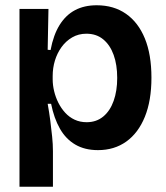

<svg xmlns="http://www.w3.org/2000/svg" viewBox="-20 -556 629 729"><path d="M54 153V-289V-522H164L161 -367L172 -366Q183 -424 206.5 -461.5Q230 -499 265 -517.5Q300 -536 347 -536Q412 -536 458.5 -503.5Q505 -471 530 -410Q555 -349 555 -261Q555 -174 530 -112.5Q505 -51 459.5 -18.5Q414 14 352 14Q302 14 266 -7Q230 -28 207.5 -67.5Q185 -107 174 -162H161Q167 -129 171 -97.5Q175 -66 178 -37Q181 -8 181 18V153ZM309 -92Q346 -92 372 -113.5Q398 -135 411.5 -173Q425 -211 425 -260Q425 -310 411.5 -347.5Q398 -385 372 -406.5Q346 -428 308 -428Q278 -428 254 -414Q230 -400 213.5 -377Q197 -354 188.5 -326Q180 -298 180 -267V-255Q180 -233 185.5 -210Q191 -187 201.5 -166Q212 -145 227.5 -128Q243 -111 263.5 -101.5Q284 -92 309 -92Z"/></svg>

Font: Bricolage Grotesque 60pt SemiBold
Style: Regular
Weight: 600
Version: Version 1.001;gftools[0.9.33.dev8+g029e19f]